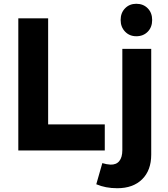

<svg xmlns="http://www.w3.org/2000/svg" viewBox="-20 -797 890 1017"><path d="M77 -700H235V-138H535V0H77ZM565 75Q596 76 612 56Q628 36 628 -2V-538H781V22Q781 105 733 152.5Q685 200 601 200Q539 200 490 179L522 67Q545 74 565 75ZM786 -691Q786 -653 762.5 -629Q739 -605 702 -605Q666 -605 642.5 -629.5Q619 -654 619 -691Q619 -729 642.5 -753Q666 -777 702 -777Q739 -777 762.5 -753Q786 -729 786 -691Z"/></svg>

Font: Montserrat SemiBold
Style: Regular
Weight: 600
Designer: Julieta Ulanovsky
Foundry: Julieta Ulanovsky
Version: Version 6.001